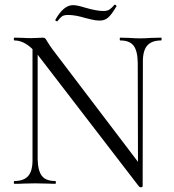

<svg xmlns="http://www.w3.org/2000/svg" viewBox="-20 -786 745 821"><path d="M669 -613Q628 -613 609 -590.5Q590 -568 591 -518L590 10Q590 12 587.5 13.5Q585 15 583 15Q577 15 574 11L148 -543L141 -552V-106Q142 -56 159 -34Q176 -12 216 -12Q219 -12 219 -6Q219 0 216 0Q193 0 180 -1L130 -2L81 -1Q68 0 42 0Q39 0 39 -6Q39 -12 42 -12Q82 -12 101 -34Q120 -56 119 -106V-576Q81 -613 42 -613Q39 -613 39 -619Q39 -625 42 -625L82 -624Q93 -623 113 -623Q131 -623 143.5 -624Q156 -625 163 -625Q170 -625 173.5 -621.5Q177 -618 183 -607Q194 -589 206 -573L570 -94L569 -518Q568 -569 551 -591Q534 -613 494 -613Q492 -613 492 -619Q492 -625 494 -625L530 -624Q560 -622 580 -622Q598 -622 628 -624L669 -625Q671 -625 671 -619Q671 -613 669 -613ZM224 -695Q221 -695 218 -697.5Q215 -700 217 -702Q252 -764 292 -764Q310 -764 345 -753Q393 -739 422 -739Q439 -739 448.5 -745.5Q458 -752 470 -766H471Q473 -766 476 -763.5Q479 -761 478 -759Q457 -723 442 -710.5Q427 -698 407 -698Q389 -698 369.5 -703Q350 -708 345 -709Q302 -722 272 -722Q253 -722 245 -716Q237 -710 225 -695Z"/></svg>

Font: Cormorant Upright
Style: Regular
Weight: 400
Designer: Christian Thalmann (Catharsis Fonts)
Foundry: Catharsis Fonts
Version: Version 3.302